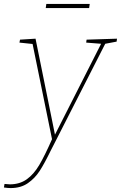

<svg xmlns="http://www.w3.org/2000/svg" viewBox="-70 -722 616 978"><path d="M526 -525 524 -510 466 -499 209 5 189 44Q157 110 132.5 148Q108 186 72 211Q36 236 -16 236Q-30 236 -50 233L-47 215Q-29 217 -20 217Q30 217 66 191.5Q102 166 130 118.5Q158 71 195 -13L96 -498L29 -505L32 -520L111 -525L210 -36L445 -499L369 -505L371 -520ZM166 -702H387L384 -681H163Z"/></svg>

Font: Bitter Pro Thin
Style: Italic
Weight: 250
Italic angle: -9°
Designer: Sol Matas, and Bitter project Authors
Foundry: Sol Matas
Version: Version 1.010